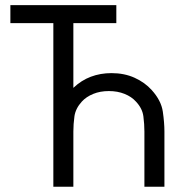

<svg xmlns="http://www.w3.org/2000/svg" viewBox="-20 -711 705 731"><path d="M259.3 -376.5Q289.6 -405.3 325.9 -418.9Q362.3 -432.6 404.3 -432.6Q453.6 -432.6 492.7 -414.8Q531.7 -397 557.6 -368.2Q593.8 -328.1 599.9 -285.9Q606 -243.7 606 -210.4V0H529.8V-210.4Q529.8 -237.8 525.9 -268.1Q522 -298.3 497.6 -324.2Q481 -342.8 454.3 -353.5Q427.7 -364.3 394.5 -364.3Q361.3 -364.3 335 -353.5Q308.6 -342.8 291.5 -324.2Q267.6 -297.9 263.4 -268.1Q259.3 -238.3 259.3 -210.4V0H183.1V-623H19.5V-691.4H422.9V-623H259.3Z"/></svg>

Font: Gidole
Style: Regular
Weight: 400
Version: Version 2.100; ttfautohint (v1.8.4.7-5d5b)